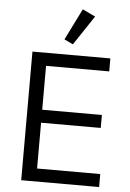

<svg xmlns="http://www.w3.org/2000/svg" viewBox="-64 -1043 739 1090"><g transform="rotate(5 305.5 -498.5)"><path d="M436 -962 324 -794 274 -818 363 -997ZM543 -74V0H99V-733H543V-659H183V-409H523V-335H183V-74Z"/></g></svg>

Font: IBM Plex Sans JP
Style: Regular
Weight: 400
Designer: Mike Abbink; Paul van der Laan; Pieter van Rosmalen; Wujin Sim; Yejin Wi; Jinhee Kim; Boomi Park; Yona Kim; Kichan Ma
Foundry: Sandoll Inc.
Version: Version 1.001